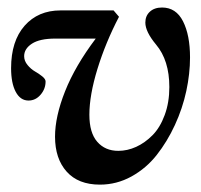

<svg xmlns="http://www.w3.org/2000/svg" viewBox="-20 -485 540 516"><path d="M248.5 11.2Q190.4 11.2 159.2 -23.7Q127.9 -58.6 127.9 -117.7Q127.9 -171.9 155 -240Q182.1 -308.1 237.3 -381.3H128.4Q86.9 -381.3 65.9 -367.7Q44.9 -354 44.9 -334Q44.9 -321.3 54 -310.3Q63 -299.3 73.7 -293.2Q84.5 -287.1 93.5 -279.8Q102.5 -272.5 102.5 -266.1Q102.5 -246.1 89.1 -230.5Q75.7 -214.8 56.6 -214.8Q34.7 -214.8 22.2 -238.3Q9.8 -261.7 9.8 -301.8Q9.8 -374.5 46.1 -415.8Q82.5 -457 142.6 -457H285.2L299.8 -439.9Q263.7 -370.6 241.9 -299.8Q220.2 -229 220.2 -176.8Q220.2 -127.9 241.5 -103.8Q262.7 -79.6 297.9 -79.6Q322.3 -79.6 345.9 -90.3Q369.6 -101.1 389.9 -121.6Q410.2 -142.1 422.6 -175.8Q435.1 -209.5 435.1 -251Q435.1 -322.8 399.4 -365.2Q370.6 -399.9 370.6 -424.3Q370.6 -442.4 382.8 -453.6Q395 -464.8 415.5 -464.8Q453.1 -464.8 471.9 -427.7Q490.7 -390.6 490.7 -330.6Q490.7 -287.1 480.7 -240.5Q470.7 -193.8 450 -148.9Q429.2 -104 401.1 -68.4Q373 -32.7 333.3 -10.7Q293.5 11.2 248.5 11.2Z"/></svg>

Font: Elstob 6pt SemiBold
Style: Italic
Weight: 600
Italic angle: -20°
Designer: Peter S. Baker
Version: Version 1.015